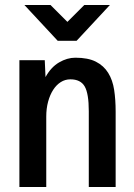

<svg xmlns="http://www.w3.org/2000/svg" viewBox="-20 -768 540 772"><path d="M445 -16H337V-321Q337 -392 320.5 -420.5Q304 -449 263 -449Q242 -449 224.5 -438Q207 -427 194 -407Q181 -387 173.5 -359.5Q166 -332 166 -299V-16H58V-526H160L163 -458Q185 -498 217.5 -517Q250 -536 283 -536Q334 -536 365.5 -520Q397 -504 415 -475Q433 -446 439 -406.5Q445 -367 445 -319ZM212 -604 78 -748H183L251 -680L319 -748H422L288 -604Z"/></svg>

Font: D2Coding ligature
Style: Bold
Weight: 700
Monospace: yes
Designer: Yong-Rak Park; Jeong-Hwan Yoon; Sang-Min Lee;
Foundry: NHN Corporation
Version: Version 1.3.2; Build 20180524